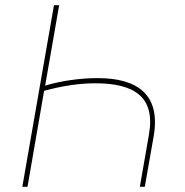

<svg xmlns="http://www.w3.org/2000/svg" viewBox="-20 -720 714 740"><path d="M356 -419C289 -419 213 -408 154 -390L208 -700H188L66 0H86L150 -370C216 -388 283 -399 347 -399C496 -399 580 -348 554 -201L519 0H538L573 -199C598 -354 512 -419 356 -419Z"/></svg>

Font: Fixel Display Thin
Style: Italic
Weight: 100
Italic angle: -10°
Designer: AlfaBravo + MacPaw
Foundry: Kyrylo Tkachov, Marchela Mozhyna, Serhii Makarenko, Maria Weinstein, Zakhar Kryvoshyya
Version: Version 1.210;Glyphs 3.2 (3217)